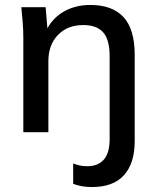

<svg xmlns="http://www.w3.org/2000/svg" viewBox="-20 -533 633 774"><path d="M74 0V-383Q74 -412 71.5 -442.5Q69 -473 66 -504H164L171 -419Q197 -465 242 -489Q287 -513 344 -513Q433 -513 478 -464Q523 -415 523 -312V36Q523 125 480 173Q437 221 350 221Q308 221 275 208V126Q288 131 301 134Q314 137 332 137Q375 137 398.5 110.5Q422 84 422 28V-306Q422 -373 396 -402.5Q370 -432 316 -432Q252 -432 213.5 -392Q175 -352 175 -286V0Z"/></svg>

Font: Mulish SemiBold
Style: Regular
Weight: 600
Designer: Vernon Adams
Foundry: Vernon Adams
Version: Version 3.603; ttfautohint (v1.8.3)